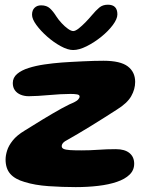

<svg xmlns="http://www.w3.org/2000/svg" viewBox="-20 -765 621 809"><path d="M299 23.4Q242.8 23.4 184.9 19.4Q127.1 15.4 83.9 1.9Q43.1 -9.8 23.3 -32.4Q3.5 -55.1 3.5 -92.8Q3.5 -109.9 9.9 -130.5Q16.2 -151.1 33.7 -173.1Q51.1 -195 84.2 -214.9Q101 -225.1 120.2 -237.1Q139.5 -249.1 160.1 -261.8Q180.8 -274.4 200.9 -286.1Q221.1 -297.9 239.5 -308.1Q257.9 -318.2 272.5 -325.2Q301.6 -337.2 308.5 -344.8Q315.4 -352.2 315.4 -358.4Q315.4 -365.4 304.8 -367.3Q294.2 -369.2 277.1 -369.2Q256.9 -369.2 233.6 -367.9Q210.2 -366.5 186.4 -364.4Q162.6 -362.4 140.7 -361Q118.8 -359.6 101.5 -359.6Q82.5 -359.6 67.2 -365.9Q51.9 -372.1 42.9 -384.4Q33.9 -396.8 33.9 -415.1Q33.9 -437.9 52 -453.4Q70.1 -468.9 100.2 -478.4Q130.2 -488 166.8 -493.4Q203.4 -498.8 240.6 -501.6Q258.9 -503.1 281.8 -504.2Q304.6 -505.4 329 -506.6Q353.4 -507.8 376 -508.4Q398.6 -509 416.1 -509Q487.2 -509 518.4 -485.3Q549.5 -461.6 549.5 -419.8Q549.5 -389 532.8 -359.6Q516 -330.2 472.8 -303.4Q447.2 -287 418 -268.4Q388.8 -249.9 360.1 -232.3Q331.5 -214.8 307.4 -200.6Q283.4 -186.4 268.1 -177.9Q251.6 -169.6 245.9 -162.9Q240.1 -156.2 240.1 -148.9Q240.1 -141.4 248.2 -137.6Q256.2 -133.9 274.2 -132.6Q292.2 -131.4 322.6 -131.4Q359.4 -131.4 394.1 -133.9Q428.8 -136.5 468.1 -136.5Q505.9 -136.5 525.6 -120.1Q545.4 -103.8 545.4 -75.2Q545.4 -48 525.9 -29.1Q506.5 -10.2 472.4 1.3Q438.4 12.9 393.9 18.1Q349.5 23.4 299 23.4ZM288.2 -554.2Q265.6 -554.2 236 -570.4Q206.4 -586.5 178.8 -610.8Q151.2 -635.1 133.1 -660Q115 -684.9 115 -702.8Q115 -721.8 125.6 -732.1Q136.1 -742.5 153.2 -742.5Q176.4 -742.5 190.2 -729.9Q204 -717.4 217.6 -695.5Q226.5 -681.6 239.8 -667.4Q253 -653.1 266.4 -643.6Q279.9 -634.1 288.6 -634.1Q297.5 -634.1 311.4 -644.9Q325.2 -655.8 340.2 -671.1Q355.1 -686.5 366.8 -700.5Q383.9 -721 398.4 -733.1Q412.9 -745.2 434.5 -745.2Q474.6 -745.2 474.6 -704.6Q474.6 -685.2 455.4 -659.5Q436.2 -633.8 406.6 -609.9Q376.9 -586 345.1 -570.1Q313.2 -554.2 288.2 -554.2Z"/></svg>

Font: Gluten Thin
Style: Regular
Weight: 100
Designer: Tyler Finck
Foundry: Etcetera Type Company
Version: Version 1.300